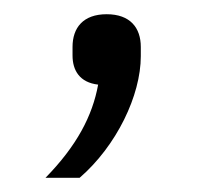

<svg xmlns="http://www.w3.org/2000/svg" viewBox="-20 -112 300 270"><path d="M130 -92C97 -92 82 -73 82 -46V-34C82 -13 92 4 118 7C110 51 88 93 44 138H92C144 93 178 22 178 -33V-46C178 -73 163 -92 130 -92Z"/></svg>

Font: IBM Plex Arabic Light
Style: Regular
Weight: 300
Designer: Mike Abbink, Paul van der Laan, Pieter van Rosmalen, Wael Morcos, Khajak Apelian
Foundry: Bold Monday
Version: Version 1.0